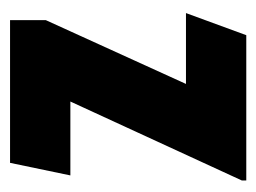

<svg xmlns="http://www.w3.org/2000/svg" viewBox="-84 -426 510 382"><g transform="rotate(-90 171.0 -235.0)"><path d="M3 -9 160 -350H13L38 -470H322V-399L195 -120H336L292 0H3Z"/></g></svg>

Font: Smooch Sans Black
Style: Regular
Weight: 900
Designer: Robert E. Leuschke
Foundry: Robert E. Leuschke
Version: Version 1.010; ttfautohint (v1.8.3)